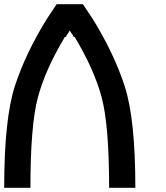

<svg xmlns="http://www.w3.org/2000/svg" viewBox="-20 -895 790 915"><path d="M312.5 -750Q304.7 -734.4 296.9 -726.6Q296.9 -718.8 289.1 -718.8Q195.3 -562.5 160.2 -429.7Q125 -296.9 125 0H0Q0 -328.1 50.8 -484.4Q101.6 -640.6 203.1 -804.7Q234.4 -851.6 250 -875H375Q390.6 -851.6 421.9 -804.7Q523.4 -640.6 574.2 -484.4Q625 -328.1 625 0H500Q500 -296.9 464.8 -429.7Q429.7 -562.5 335.9 -718.8Q328.1 -718.8 328.1 -726.6Q320.3 -734.4 312.5 -750Z"/></svg>

Font: CraftyPE
Style: Regular
Weight: 400
Designer: Erek Butcher
Foundry: Haunted Coop
Version: Version 0.018;April 4, 2024;FontCreator 15.0.0.2962 64-bit